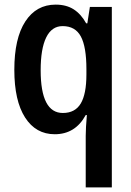

<svg xmlns="http://www.w3.org/2000/svg" viewBox="-20 -571 569 831"><path d="M351 17Q351 -16 356 -73H351Q306 10 217 10Q135 10 88.5 -62.5Q42 -135 42 -269Q42 -405 89.5 -478Q137 -551 221 -551Q267 -551 299 -530.5Q331 -510 353 -470H358L369 -541H464V240H351ZM354 -249V-272Q354 -368 330 -413Q306 -458 251 -458Q204 -458 180 -409Q156 -360 156 -267Q156 -82 252 -82Q305 -82 329.5 -123Q354 -164 354 -249Z"/></svg>

Font: Noto Sans Display Medium Narrow
Style: Regular
Weight: 500
Width: 4
Designer: Monotype Design team
Foundry: Monotype Imaging Inc.
Version: Version 1.000